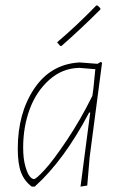

<svg xmlns="http://www.w3.org/2000/svg" viewBox="-20 -689 462 713"><path d="M338 -669 343 -668 353 -658 352 -653Q283 -584 208 -518L203 -519L192 -532Q261 -590 338 -669ZM273 -457H277L342 -452L354 -459L359 -456L313 -106L304 0L279 4L315 -271H311Q218 -94 109 4H98Q71 -16 58.5 -48Q46 -80 46 -137Q46 -268 106.5 -359Q167 -450 273 -457ZM66 -141Q66 -100 74 -72Q82 -44 90.5 -34Q99 -24 106 -24Q114 -24 145.5 -58Q177 -92 228 -168Q279 -244 323 -333L327 -362L334 -432L275 -437Q212 -436 163.5 -393Q115 -350 90.5 -284Q66 -218 66 -141Z"/></svg>

Font: Alegreya Sans Thin
Style: Italic
Weight: 100
Italic angle: -7°
Designer: Juan Pablo del Peral
Foundry: Huerta Tipografica
Version: Version 2.007